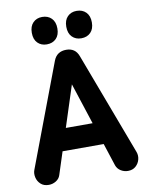

<svg xmlns="http://www.w3.org/2000/svg" viewBox="-98 -982 820 1063"><g transform="rotate(-10 311.5 -451.0)"><path d="M89.2 10Q61.2 10 44.1 -5.9Q27 -21.8 22.1 -44.2Q17.2 -66.8 24.2 -85.2L241.5 -661.2Q250.8 -685.8 268.9 -697.9Q287 -710 313 -710Q338.2 -710 355.6 -698.2Q373 -686.5 382.2 -661.2L598.8 -85.2Q606.5 -64.5 600.9 -42.4Q595.2 -20.2 578.1 -5.1Q561 10 534.5 10Q512.5 10 494.1 -1.6Q475.8 -13.2 468.8 -32.8L294.8 -566.8H327.8L155 -32.8Q148.8 -13.2 130 -1.6Q111.2 10 89.2 10ZM140 -160V-284.2H471.5V-160ZM213.5 -758Q182.2 -758 162.2 -778.1Q142.2 -798.2 142.2 -835.2Q142.2 -871.8 162.1 -892Q182 -912.2 213.3 -912.2Q246 -912.2 266 -892Q286 -871.8 286 -835.2Q286 -798.2 266.1 -778.1Q246.2 -758 213.5 -758ZM407.3 -758Q376 -758 356 -778.1Q336 -798.2 336 -835.2Q336 -871.8 355.9 -892Q375.8 -912.2 407.1 -912.2Q439.8 -912.2 459.8 -892Q479.8 -871.8 479.8 -835.2Q479.8 -798.2 459.9 -778.1Q440 -758 407.3 -758Z"/></g></svg>

Font: National Park
Style: Regular
Weight: 400
Designer: Andrea Herstowski, Ben Hoepner
Version: Version 1.009